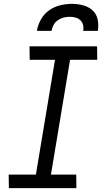

<svg xmlns="http://www.w3.org/2000/svg" viewBox="-20 -975 540 995"><path d="M376 0H26L25 -70H166L265 -665H134L133 -735H483L484 -665H343L244 -70H375ZM171 -815Q176 -845 192 -874Q208 -903 234.5 -921.5Q261 -940 291.5 -947.5Q322 -955 352 -955Q382 -955 410.5 -947.5Q439 -940 459.5 -921.5Q480 -903 486 -874Q492 -845 487 -815H411Q414 -831 410.5 -845.5Q407 -860 396.5 -870Q386 -880 371.5 -884Q357 -888 341 -888Q325 -888 309.5 -884Q294 -880 279.5 -870Q265 -860 257.5 -845.5Q250 -831 247 -815Z"/></svg>

Font: Iosevka Custom
Style: Italic
Weight: 400
Italic angle: -9°
Monospace: yes
Designer: Belleve Invis
Foundry: Belleve Invis
Version: Version 30.3.3; ttfautohint (v1.8.3)